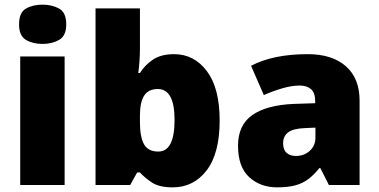

<svg xmlns="http://www.w3.org/2000/svg" viewBox="-20 -796 1631 826"><path d="M163 -776Q204 -776 234.5 -759Q265 -742 265 -691Q265 -642 234.5 -624.5Q204 -607 163 -607Q121 -607 91.5 -624.5Q62 -642 62 -691Q62 -742 91.5 -759Q121 -776 163 -776ZM258 -553V0H67V-553Z M582 -588Q582 -559 580 -532Q578 -505 575 -482H582Q603 -516 638 -539.5Q673 -563 729 -563Q815 -563 870 -490Q925 -417 925 -278Q925 -136 869 -63Q813 10 723 10Q665 10 634 -10.5Q603 -31 582 -54H570L540 0H391V-760H582ZM659 -413Q619 -413 600.5 -385Q582 -357 582 -298V-271Q582 -207 599.5 -175.5Q617 -144 661 -144Q731 -144 731 -280Q731 -413 659 -413Z M1304 -563Q1409 -563 1468 -511Q1527 -459 1527 -363V0H1395L1358 -73H1354Q1331 -44 1306.5 -25.5Q1282 -7 1250 1.5Q1218 10 1172 10Q1100 10 1052 -34Q1004 -78 1004 -169Q1004 -258 1065.5 -301Q1127 -344 1244 -349L1336 -352V-360Q1336 -397 1318 -412.5Q1300 -428 1269 -428Q1236 -428 1196 -416.5Q1156 -405 1115 -387L1060 -513Q1108 -538 1168.5 -550.5Q1229 -563 1304 -563ZM1293 -245Q1241 -243 1219.5 -226.5Q1198 -210 1198 -180Q1198 -152 1213 -138.5Q1228 -125 1253 -125Q1288 -125 1312.5 -147Q1337 -169 1337 -204V-247Z"/></svg>

Font: Noto Sans Cherokee Black
Style: Regular
Weight: 900
Designer: Monotype Design Team
Foundry: Monotype Imaging Inc.
Version: Version 2.001; ttfautohint (v1.8.4.7-5d5b)